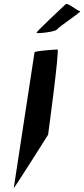

<svg xmlns="http://www.w3.org/2000/svg" viewBox="-20 -956 422 962"><path d="M163 -792C161 -786 257 -796 265 -808C273 -821 394 -900 381 -900C369 -900 316 -947 308 -934C298 -924 164 -800 163 -792ZM49 -14C48 -6 221 -281 221 -281C222 -288 279 -708 268 -708C258 -708 154 -701 153 -694Z"/></svg>

Font: Ampere
Style: SuExtIta
Weight: 400
Version: Version 1